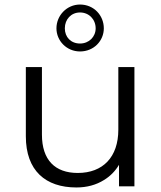

<svg xmlns="http://www.w3.org/2000/svg" viewBox="-20 -822 712 847"><path d="M333 -595C394 -595 438 -642 438 -697C438 -754 394 -802 333 -802C275 -802 229 -754 229 -697C229 -642 274 -595 333 -595ZM333 -630C293 -630 266 -658 266 -697C266 -737 294 -767 333 -767C373 -767 402 -736 402 -697C402 -660 373 -630 333 -630ZM317 5C363 5 404 -6 439 -28C467 -45 489 -68 505 -95V0H573V-526H502V-250C502 -129 434 -59 323 -59C223 -59 165 -116 165 -228V-526H94V-221C94 -69 181 5 317 5Z"/></svg>

Font: Montserrat Z
Style: Regular
Weight: 400
Designer: Julieta Ulanovsky
Foundry: Julieta Ulanovsky
Version: Version 8.000